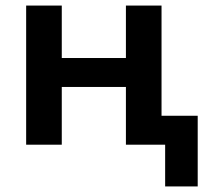

<svg xmlns="http://www.w3.org/2000/svg" viewBox="-20 -520 749 690"><path d="M573.5 150V0H500.5V-104H690.5V150ZM74 0V-500H202V-311.5H432.5V-500H560.5V0H432.5V-207.5H202V0Z"/></svg>

Font: Geologica Roman Medium
Style: Regular
Weight: 500
Designer: Sindre Bremnes, Frode Helland
Foundry: Monokrom Skriftforlag AS
Version: Version 1.010;gftools[0.9.28]